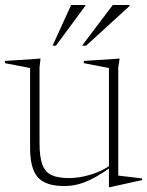

<svg xmlns="http://www.w3.org/2000/svg" viewBox="-28 -738 592 772"><path d="M131 -161.5Q131 -107 142.2 -76.5Q153.5 -46 179.2 -34Q205 -22 249.5 -22Q290 -22 335.5 -35.5Q381 -49 416.5 -74L418.5 -66.5Q385 -42.5 358.5 -27.5Q332 -12.5 310.2 -4.5Q288.5 3.5 269.2 6.8Q250 10 230 10Q155.5 10 124.2 -25Q93 -60 93 -143V-464.5L-8 -484V-493L135 -502.5L131 -467ZM410 14.5V-65V-464.5L309 -484V-493L453 -502.5L447.5 -467V-32Q452 -31.5 464.2 -30Q476.5 -28.5 492 -26.8Q507.5 -25 521.5 -23.2Q535.5 -21.5 543.5 -20.5V-14L414.5 14.5ZM302 -554.5 425.5 -718H493.5V-714.5L318.5 -554.5ZM183.5 -554.5 258 -718H315V-714.5L197 -554.5Z"/></svg>

Font: Newsreader 60pt ExtraLight
Style: Regular
Weight: 250
Designer: Hugues Gentile
Foundry: Production Type
Version: Version 1.003